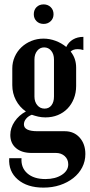

<svg xmlns="http://www.w3.org/2000/svg" viewBox="-20 -680 409 875"><path d="M178 175Q104 175 61 138Q18 101 22 41H78Q75 84 104.5 110Q134 136 187 136Q232 136 261.5 117Q291 98 291 69Q291 46 275 31.5Q259 17 235 17H124Q79 17 53 -5Q27 -27 27 -65Q27 -97 46.5 -126Q66 -155 98 -172Q69 -192 52.5 -223.5Q36 -255 36 -292V-368Q36 -396 47 -421Q58 -446 77.5 -464.5Q97 -483 123 -493.5Q149 -504 178 -504Q206 -504 233 -494Q260 -484 282 -466Q292 -488 312.5 -500Q333 -512 360 -512V-452Q347 -456 334 -456Q313 -456 302 -445Q327 -414 327 -372V-288Q327 -257 316.5 -230.5Q306 -204 287.5 -185Q269 -166 243.5 -155.5Q218 -145 187 -145Q170 -145 154.5 -148.5Q139 -152 125 -157Q109 -151 99 -139Q89 -127 89 -113Q89 -82 151 -82H275Q317 -82 343 -53Q369 -24 369 22Q369 55 354.5 83Q340 111 314 131.5Q288 152 253.5 163.5Q219 175 178 175ZM137 -240Q137 -216 150 -200.5Q163 -185 183 -185Q203 -185 214.5 -200Q226 -215 226 -240V-409Q226 -433 213.5 -448.5Q201 -464 181 -464Q162 -464 149.5 -448.5Q137 -433 137 -409ZM134 -615Q134 -635 146.5 -647.5Q159 -660 179 -660Q198 -660 211 -647.5Q224 -635 224 -615Q224 -596 211 -583.5Q198 -571 179 -571Q159 -571 146.5 -583.5Q134 -596 134 -615Z"/></svg>

Font: Moniqa Paragraph
Style: Bold
Weight: 700
Designer: Rajesh Rajput
Foundry: Rajesh Rajput
Version: Version 1.000